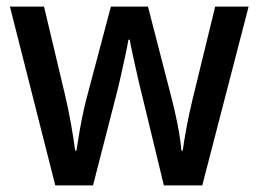

<svg xmlns="http://www.w3.org/2000/svg" viewBox="-20 -611 781 580"><path d="M408 -328Q402 -351 395 -382.5Q388 -414 381.5 -443.5Q375 -473 372 -491H368Q365 -473 358.5 -443Q352 -413 345 -381.5Q338 -350 332 -327L261 -51H147L10 -591H113L176 -326Q186 -284 194.5 -236.5Q203 -189 207 -156H211Q214 -176 218.5 -203.5Q223 -231 229 -260Q235 -289 241 -312L315 -591H427L499 -312Q507 -282 516 -237Q525 -192 528 -156H532Q535 -180 543 -223.5Q551 -267 561 -308L630 -591H731L591 -51H475Z"/></svg>

Font: Noto Sans Tamil UI SemiCondensed Medium
Style: Regular
Weight: 500
Width: 4
Designer: Jelle Bosma - Monotype Design Team
Foundry: Monotype Imaging Inc.
Version: Version 2.004; ttfautohint (v1.8.4.7-5d5b)